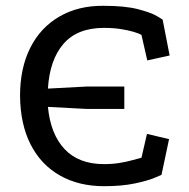

<svg xmlns="http://www.w3.org/2000/svg" viewBox="-20 -625 650 661"><path d="M145 -257Q154 -163 202.5 -111.5Q251 -60 338 -60Q367 -60 391.5 -64Q416 -68 435.5 -73.5Q455 -79 467 -82L486 -164L562 -146L536 -23Q536 -23 512.5 -13Q489 -3 444.5 6.5Q400 16 338 16Q251 16 186 -21Q121 -58 85.5 -127.5Q50 -197 49 -295Q49 -390 84 -460Q119 -530 184.5 -568Q250 -606 337 -605Q410 -605 454.5 -593.5Q499 -582 519.5 -570Q540 -558 540 -557L564 -434L487 -417L467 -505Q458 -510 439.5 -515.5Q421 -521 395.5 -525Q370 -529 338 -529Q246 -529 198.5 -474Q151 -419 145 -320L277 -327H408V-250H278Z"/></svg>

Font: Podkova Medium
Style: Regular
Weight: 500
Designer: Ilya Yudin
Foundry: Cyreal (www.cyreal.org)
Version: Version 2.103